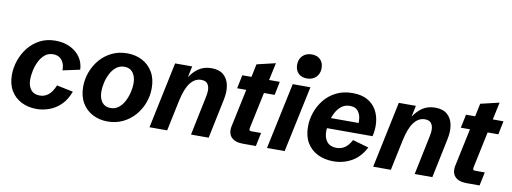

<svg xmlns="http://www.w3.org/2000/svg" viewBox="-63 -1138 4011 1504"><g transform="rotate(10 1943.0 -385.5)"><path d="M266.1 12.7Q199.2 12.7 145.8 -13.9Q92.3 -40.5 61.3 -92Q30.3 -143.6 30.3 -217.3Q30.3 -274.9 49.6 -331.8Q68.8 -388.7 106.2 -436Q143.6 -483.4 197.8 -511.7Q252 -540 322.3 -540Q385.7 -540 436.5 -516.1Q487.3 -492.2 517.8 -449.2Q548.3 -406.2 550.3 -349.6L414.1 -320.3Q415.5 -349.1 405.8 -374.8Q396 -400.4 375.2 -416.3Q354.5 -432.1 321.8 -432.1Q281.7 -432.1 254.4 -408.4Q227.1 -384.8 210 -348.6Q192.9 -312.5 185.3 -274.2Q177.7 -235.8 177.7 -207Q177.7 -155.8 201.9 -125.5Q226.1 -95.2 273.4 -95.2Q311 -95.2 341.3 -119.6Q371.6 -144 393.1 -196.8L523.4 -169.9Q498.5 -103 457.3 -63Q416 -22.9 366.2 -5.1Q316.4 12.7 266.1 12.7Z M830.6 12.7Q764.6 12.7 711.4 -15.1Q658.2 -43 627.2 -95.7Q596.2 -148.4 596.2 -223.1Q596.2 -283.7 617.4 -340.6Q638.7 -397.5 677.5 -442.4Q716.3 -487.3 770.8 -513.7Q825.2 -540 892.1 -540Q958.5 -540 1011.7 -512.2Q1064.9 -484.4 1096.2 -431.6Q1127.4 -378.9 1127.4 -303.7Q1127.4 -242.7 1106.2 -186Q1085 -129.4 1045.4 -84.5Q1005.9 -39.6 951.4 -13.4Q897 12.7 830.6 12.7ZM835 -95.2Q873 -95.2 900.6 -117.4Q928.2 -139.6 945.8 -174.3Q963.4 -209 971.9 -246.8Q980.5 -284.7 980.5 -315.4Q980.5 -369.1 956.5 -400.9Q932.6 -432.6 888.2 -432.6Q850.6 -432.6 823 -410.4Q795.4 -388.2 777.6 -353.5Q759.8 -318.8 751.5 -281Q743.2 -243.2 743.2 -211.9Q743.2 -158.2 767.1 -126.7Q791 -95.2 835 -95.2Z M1163.1 0 1273.9 -527.3H1409.7L1384.8 -408.2L1385.7 -429.7Q1418.5 -482.9 1461.4 -511.5Q1504.4 -540 1562.5 -540Q1623.5 -540 1658.2 -510Q1692.9 -480 1702.9 -429Q1712.9 -377.9 1699.2 -314.5L1633.8 0H1493.2L1558.6 -314.5Q1565.9 -347.7 1563.5 -375.2Q1561 -402.8 1545.7 -419.4Q1530.3 -436 1498 -436Q1449.2 -436 1412.8 -390.4Q1376.5 -344.7 1354.5 -241.7L1303.7 0Z M1905.8 0Q1841.3 0 1812.3 -32.5Q1783.2 -64.9 1795.9 -123L1858.9 -419.9H1786.1L1808.6 -527.3H1881.3L1902.8 -630.9L2051.3 -666L2021.5 -527.3H2106.4L2084.5 -419.9H1999.5L1939 -134.3Q1935.5 -118.7 1939 -113Q1942.4 -107.4 1956.5 -107.4H2031.7L2009.3 0Z M2350.1 -527.3 2238.3 0H2097.7L2209.5 -527.3ZM2310.5 -590.3Q2267.1 -590.3 2241.9 -615.7Q2216.8 -641.1 2216.8 -683.1Q2216.8 -728 2244.4 -755.4Q2272 -782.7 2316.9 -782.7Q2360.4 -782.7 2385.5 -757.3Q2410.6 -731.9 2410.6 -689.9Q2410.6 -645.5 2383.1 -617.9Q2355.5 -590.3 2310.5 -590.3Z M2626.5 12.7Q2556.6 12.7 2502 -14.2Q2447.3 -41 2416 -93Q2384.8 -145 2384.8 -220.2Q2384.8 -277.3 2404.1 -333.7Q2423.3 -390.1 2460.9 -436.8Q2498.5 -483.4 2554.7 -511.7Q2610.8 -540 2684.1 -540Q2755.9 -540 2803 -513.7Q2850.1 -487.3 2875 -443.1Q2899.9 -398.9 2904.8 -344.7Q2909.7 -290.5 2896 -234.4H2478.5L2495.6 -317.4H2787.6L2767.6 -292Q2773.4 -322.8 2768.6 -356.4Q2763.7 -390.1 2743.4 -413.8Q2723.1 -437.5 2681.2 -437.5Q2640.1 -437.5 2611.3 -413.6Q2582.5 -389.6 2564.9 -352.8Q2547.4 -315.9 2539.6 -277.3Q2531.7 -238.8 2531.7 -210.4Q2531.7 -156.7 2557.4 -126Q2583 -95.2 2632.8 -95.2Q2669.9 -95.2 2698.7 -114.5Q2727.5 -133.8 2751 -177.7L2878.9 -141.6Q2838.4 -62.5 2772.5 -24.9Q2706.5 12.7 2626.5 12.7Z M2942.4 0 3053.2 -527.3H3189L3164.1 -408.2L3165 -429.7Q3197.8 -482.9 3240.7 -511.5Q3283.7 -540 3341.8 -540Q3402.8 -540 3437.5 -510Q3472.2 -480 3482.2 -429Q3492.2 -377.9 3478.5 -314.5L3413.1 0H3272.5L3337.9 -314.5Q3345.2 -347.7 3342.8 -375.2Q3340.3 -402.8 3325 -419.4Q3309.6 -436 3277.3 -436Q3228.5 -436 3192.1 -390.4Q3155.8 -344.7 3133.8 -241.7L3083 0Z M3685.1 0Q3620.6 0 3591.6 -32.5Q3562.5 -64.9 3575.2 -123L3638.2 -419.9H3565.4L3587.9 -527.3H3660.6L3682.1 -630.9L3830.6 -666L3800.8 -527.3H3885.7L3863.8 -419.9H3778.8L3718.3 -134.3Q3714.8 -118.7 3718.3 -113Q3721.7 -107.4 3735.8 -107.4H3811L3788.6 0Z"/></g></svg>

Font: Schibsted Grotesk
Style: Bold Italic
Weight: 700
Italic angle: -12°
Designer: Bakken & Baeck AS, Henrik Kongsvoll
Foundry: Schibsted ASA
Version: Version 1.100;gftools[0.9.25]